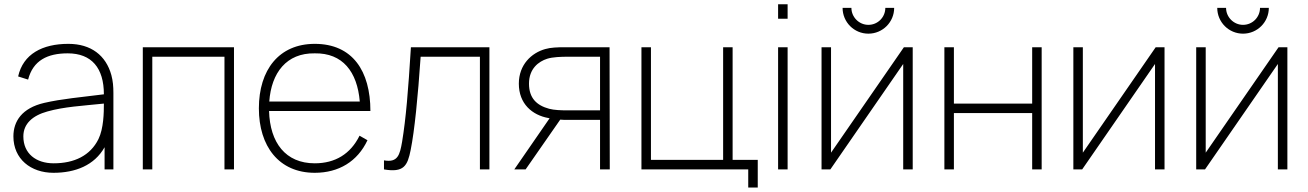

<svg xmlns="http://www.w3.org/2000/svg" viewBox="-20 -780 6020 884"><path d="M502.1 0V-352.1C502.1 -381.2 500 -407.3 492.7 -434.4C467.7 -525 399 -578.1 294.8 -578.1C175 -578.1 86.5 -531.2 63.5 -428.1L109.4 -413.5C132.3 -502.1 199 -534.4 291.7 -534.4C402.1 -534.4 458.3 -466.7 458.3 -345.8C352.1 -332.3 264.6 -325 183.3 -306.2C81.2 -282.3 41.7 -221.9 41.7 -152.1C41.7 -47.9 121.9 15.6 226 15.6C327.1 15.6 414.6 -18.8 461.5 -102.1V0ZM433.3 -139.6C395.8 -63.5 321.9 -28.1 227.1 -28.1C145.8 -28.1 87.5 -72.9 87.5 -152.1C87.5 -210.4 130.2 -247.9 197.9 -266.7C275 -288.5 358.3 -292.7 458.3 -303.1C458.3 -261.5 457.3 -188.5 433.3 -139.6Z M1057.3 -562.5H637.5V0H681.2V-518.8H1013.5V0H1057.3Z M1429.2 -28.1C1294.8 -28.1 1222.9 -122.9 1218.8 -268.8H1685.4C1685.4 -453.1 1603.1 -578.1 1429.2 -578.1C1264.6 -578.1 1171.9 -458.3 1171.9 -281.2C1171.9 -107.3 1263.5 15.6 1429.2 15.6C1539.6 15.6 1626 -36.5 1671.9 -134.4L1635.4 -155.2C1593.8 -70.8 1522.9 -28.1 1429.2 -28.1ZM1429.2 -534.4C1557.3 -536.5 1625 -450 1636.5 -312.5H1219.8C1229.2 -444.8 1299 -536.5 1429.2 -534.4Z M1871.9 -562.5C1859.4 -360.4 1849 -234.4 1831.3 -127.1C1820.8 -66.7 1811.5 -30.2 1747.9 -41.7V0C1839.6 15.6 1856.3 -16.7 1870.8 -89.6C1888.5 -177.1 1904.2 -334.4 1916.7 -518.8H2189.6V0H2233.3V-562.5Z M2787.5 0 2786.5 -562.5H2580.2C2547.9 -562.5 2515.6 -561.5 2490.6 -554.2C2427.1 -536.5 2368.8 -482.3 2368.8 -394.8C2368.8 -302.1 2430.2 -250 2505.2 -236.5C2506.2 -236.5 2508.3 -235.4 2510.4 -235.4L2347.9 0H2400L2559.4 -229.2C2569.8 -228.1 2580.2 -228.1 2590.6 -228.1H2742.7V0ZM2592.7 -271.9C2564.6 -271.9 2531.2 -272.9 2508.3 -279.2C2451 -294.8 2415.6 -328.1 2415.6 -394.8C2415.6 -464.6 2460.4 -496.9 2499 -509.4C2525 -517.7 2564.6 -518.8 2592.7 -518.8H2742.7V-271.9Z M3353.1 -43.8V-562.5H3309.4V-43.8H2977.1V-562.5H2933.3V0H3425V83.3H3468.8V-43.8Z M3562.5 -760.4V-693.8H3606.3V-760.4ZM3562.5 -562.5H3606.3V0H3562.5Z M4056.2 -743.8C4056.2 -701 4021.9 -665.6 3978.1 -665.6C3935.4 -665.6 3900 -701 3900 -743.8H3859.4C3859.4 -678.1 3912.5 -625 3978.1 -625C4043.8 -625 4096.9 -678.1 4096.9 -743.8ZM4182.3 -562.5H4141.7L3806.2 -77.1V-562.5H3762.5V0H3803.1L4138.5 -485.4V0H4182.3Z M4732.3 -562.5V-303.1H4371.9V-562.5H4328.1V0H4371.9V-259.4H4732.3V0H4776V-562.5Z M5341.7 -562.5H5301L4965.6 -77.1V-562.5H4921.9V0H4962.5L5297.9 -485.4V0H5341.7Z M5781.3 -743.8C5781.3 -701 5746.9 -665.6 5703.1 -665.6C5660.4 -665.6 5625 -701 5625 -743.8H5584.4C5584.4 -678.1 5637.5 -625 5703.1 -625C5768.8 -625 5821.9 -678.1 5821.9 -743.8ZM5907.3 -562.5H5866.7L5531.3 -77.1V-562.5H5487.5V0H5528.1L5863.5 -485.4V0H5907.3Z"/></svg>

Font: Manrope3 Thin
Style: Regular
Weight: 100
Width: 4
Designer: Mikhail Sharanda
Foundry: Mikhail Sharanda
Version: Version 3.000;PS 003.000;hotconv 1.0.88;makeotf.lib2.5.64775